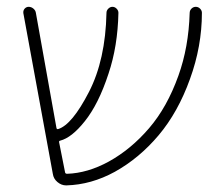

<svg xmlns="http://www.w3.org/2000/svg" viewBox="-20 -567 648 566"><path d="M575.2 -529.3Q575.2 -430.7 540 -334Q504.9 -236.3 447.8 -168.5Q390.6 -100.6 318.4 -60.5Q249 -22.5 175.8 -20.5Q175.8 -20.5 174.8 -20.5Q161.1 -20.5 149.4 -30.3Q137.7 -40 135.7 -54.7L48.8 -528.3Q47.9 -536.1 52.7 -541.5Q57.6 -546.9 64.5 -546.9Q72.3 -546.9 78.6 -541.5Q85 -536.1 85.9 -528.3L146.5 -189.5Q147.5 -185.5 151.4 -186.5Q192.4 -199.2 242.2 -295.9Q291 -390.6 293.9 -529.3Q293.9 -536.1 299.3 -541.5Q304.7 -546.9 311.5 -546.9Q318.4 -546.9 323.7 -541.5Q329.1 -536.1 329.1 -529.3Q327.1 -430.7 299.8 -349.6Q270.5 -259.8 229.5 -209Q191.4 -161.1 157.2 -152.3Q153.3 -151.4 154.3 -147.5L171.9 -58.6Q172.9 -54.7 177.7 -54.7Q238.3 -56.6 300.8 -90.8Q366.2 -127 419.4 -189Q472.7 -251 505.9 -343.8Q536.1 -427.7 539.1 -528.3Q539.1 -536.1 544.4 -541.5Q549.8 -546.9 557.1 -546.9Q564.5 -546.9 569.8 -541.5Q575.2 -536.1 575.2 -529.3Z"/></svg>

Font: Gen Jyuu Gothic ExtraLight
Style: Regular
Weight: 100
Designer: [Source Han Sans]
Ryoko NISHIZUKA  (kana & ideographs); Paul D. Hunt (Latin, Greek & Cyrillic); Wenlong ZHANG  (bopomofo
Version: Version 1.002.20150607